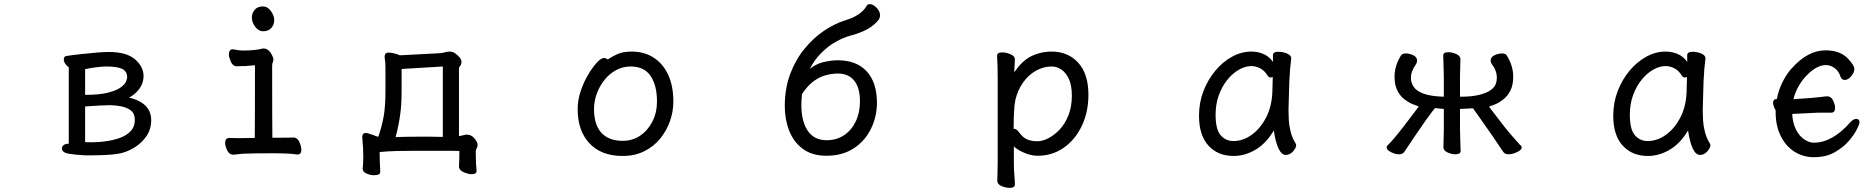

<svg xmlns="http://www.w3.org/2000/svg" viewBox="-20 -735 9040 927"><path d="M311 7Q279 1 279 -18Q279 -28 287.5 -34.5Q296 -41 309 -41H312V-410Q304 -415 296 -426Q288 -437 288 -448Q288 -464 303 -465Q320 -468 373 -474Q462 -484 506 -484Q591 -484 632 -448.5Q673 -413 673 -368Q673 -330 647 -299Q629 -277 603 -264Q644 -255 673 -233Q710 -204 710 -155Q710 -111 686.5 -77Q663 -43 626 -21Q588 2 547 8Q499 15 416 15H388Q339 12 311 7ZM594 -361Q594 -390 571 -402Q546 -414 492 -414Q473 -414 442.5 -410Q412 -406 391 -401V-277Q460 -277 501 -287.5Q542 -298 562 -312.5Q582 -327 588 -340.5Q594 -354 594 -361ZM391 -221V-49L415 -48Q502 -48 561 -70Q593 -82 612 -103Q631 -124 631 -155.5Q631 -187 612 -201.5Q593 -216 565.5 -221.5Q538 -227 515 -227H505Q474 -227 391 -221Z M1250 -584Q1228 -584 1212 -606Q1196 -628 1196 -649.5Q1196 -671 1209.5 -687.5Q1223 -704 1250 -704Q1272 -704 1288 -681.5Q1304 -659 1304 -637.5Q1304 -616 1290 -600Q1276 -584 1250 -584ZM1067 -45Q1067 -69 1088 -69L1128 -68L1210 -69Q1211 -126 1211 -420Q1168 -416 1163 -416Q1158 -416 1146.5 -416Q1135 -416 1123 -415Q1104 -415 1094 -438Q1085 -459 1085 -471Q1085 -497 1104 -497H1105Q1139 -491 1148 -491Q1216 -491 1250 -501H1251Q1278 -501 1293 -469Q1300 -457 1300 -449Q1300 -441 1297 -434.5Q1294 -428 1294 -416Q1294 -141 1295 -70Q1384 -70 1397 -71Q1416 -71 1426 -48Q1435 -27 1435 -12Q1435 11 1416 11H1415Q1380 5 1294.5 5Q1209 5 1153 7Q1108 12 1107 12Q1087 12 1077 -9Q1067 -30 1067 -45Z M1747 -93Q1747 -93 1753 -92H1754Q1766 -89 1778 -84.5Q1790 -80 1803 -75L1807 -76Q1824 -125 1833 -176Q1841 -226 1841 -291V-412Q1841 -424 1840 -435Q1837 -454 1837 -462Q1837 -470 1841 -475.5Q1845 -481 1858 -481Q1875 -481 1907 -470Q1907 -469 1908.5 -468.5Q1910 -468 1911 -468L2101 -478Q2116 -479 2128 -482.5Q2140 -486 2153 -486Q2166 -486 2178 -477Q2190 -469 2199 -458Q2208 -447 2208 -437Q2208 -423 2200 -415Q2196 -410 2196 -402V-78Q2206 -79 2216 -82Q2226 -85 2235 -85Q2255 -85 2270.5 -67Q2286 -49 2286 -35Q2286 -27 2281.5 -19.5Q2277 -12 2277 -4Q2277 28 2278 50L2281 89V90Q2281 106 2257 106Q2240 106 2218 96Q2196 86 2196 69V68Q2198 36 2198 -6Q2182 -7 2160 -7H1993Q1941 -7 1897.5 -6Q1854 -5 1813 -1Q1813 45 1816 94Q1816 111 1787 111Q1770 111 1752 104Q1731 95 1731 80V79V78Q1734 53 1734 23Q1734 -22 1729 -72V-74Q1729 -82 1733 -87.5Q1737 -93 1747 -93ZM1890 -73Q1940 -75 1992 -75H2060Q2090 -75 2118 -74V-414L1919 -402V-292Q1919 -227 1911 -173.5Q1903 -120 1890 -73Z M3031 -486Q3090 -486 3135.5 -457Q3181 -428 3206 -374Q3231 -320 3231 -245Q3231 -197 3215 -151Q3199 -105 3168 -66.5Q3137 -28 3091 -5Q3045 18 2986 18Q2883 18 2826 -43Q2769 -104 2769 -208Q2769 -252 2783.5 -295Q2798 -338 2819 -373.5Q2840 -409 2861 -432Q2882 -455 2896 -455Q2906 -455 2914 -448Q2933 -461 2960.5 -473.5Q2988 -486 3031 -486ZM2986 -55Q3033 -55 3070 -79.5Q3107 -104 3129.5 -147.5Q3152 -191 3152 -245Q3152 -323 3121 -368.5Q3090 -414 3025 -414Q2987 -414 2954.5 -396.5Q2922 -379 2898 -348.5Q2874 -318 2861 -282Q2848 -246 2848 -209Q2848 -132 2884 -93.5Q2920 -55 2986 -55Z M4229 -661Q4229 -650 4222 -639Q4200 -612 4167.5 -594Q4135 -576 4083 -562Q4053 -554 4015 -533Q3978 -513 3941 -475Q3912 -445 3890 -403Q3921 -426 3951 -434Q3991 -444 4024 -444Q4116 -444 4165 -390Q4214 -336 4214 -239Q4214 -172 4185 -113Q4156 -54 4101.5 -18.5Q4047 17 3970 17Q3901 17 3856.5 -16Q3812 -49 3790.5 -103.5Q3769 -158 3769 -222Q3769 -308 3795 -377.5Q3821 -447 3864 -499Q3907 -552 3958.5 -586.5Q4010 -621 4061 -637Q4136 -659 4164 -706Q4168 -715 4180 -715Q4195 -715 4212 -698Q4229 -681 4229 -661ZM3852 -281Q3849 -249 3849 -228Q3849 -149 3880 -103.5Q3911 -58 3971 -58Q4019 -58 4055 -82Q4091 -106 4111.5 -148.5Q4132 -191 4132 -245Q4132 -312 4104 -346Q4076 -380 4025 -380Q4001 -380 3971 -373Q3941 -366 3911 -345Q3881 -324 3852 -281Z M4797 49V-365Q4797 -416 4794 -466Q4794 -482 4819 -482Q4837 -482 4857 -474Q4880 -465 4880 -448Q4880 -442 4879 -426Q4878 -410 4877.5 -399.5Q4877 -389 4877 -386Q4913 -439 4954 -461Q5002 -486 5058 -486Q5136 -486 5185.5 -432.5Q5235 -379 5235 -277Q5235 -194 5203 -127Q5171 -60 5115.5 -21.5Q5060 17 4990 17Q4954 17 4917 -1Q4891 -13 4875 -28V50Q4875 81 4877.5 110Q4880 139 4880 156Q4880 172 4854 172Q4837 172 4817 164Q4795 155 4795 138Q4795 126 4796 100.5Q4797 75 4797 49ZM4875 -113Q4889 -113 4901 -95Q4920 -69 4941.5 -61Q4963 -53 4988 -53Q5013 -53 5041.5 -67.5Q5070 -82 5096.5 -110Q5123 -138 5139 -179.5Q5155 -221 5155 -272.5Q5155 -324 5140.5 -354.5Q5126 -385 5104 -399.5Q5082 -414 5058 -414Q5018 -414 4981.5 -393.5Q4945 -373 4919 -336Q4893 -299 4882 -251Q4874 -213 4874 -113Q4875 -113 4875 -113Z M6223 -4Q6208 13 6188 13Q6148 13 6130 -105Q6095 -46 6048 -16Q5994 18 5936 18Q5860 18 5814.5 -32Q5769 -82 5769 -176Q5769 -240 5790.5 -295.5Q5812 -351 5848 -394Q5884 -437 5929 -461.5Q5974 -486 6022 -486Q6059 -486 6089 -470Q6111 -458 6126 -436V-469Q6126 -485 6153 -485Q6171 -485 6191 -478Q6214 -469 6214 -454V-452V-451Q6208 -407 6205 -343Q6201 -227 6201 -204Q6201 -181 6202.5 -154.5Q6204 -128 6211.5 -98.5Q6219 -69 6235 -43Q6238 -38 6238 -34Q6238 -21 6223 -4ZM6125 -363Q6119 -361 6113 -361Q6107 -361 6102 -367Q6086 -394 6064.5 -405Q6043 -416 6022 -416Q5993 -416 5962.5 -399Q5932 -382 5906 -350Q5880 -318 5864.5 -275Q5849 -232 5849 -182Q5849 -110 5873.5 -82Q5898 -54 5935 -54Q5981 -54 6022.5 -83.5Q6064 -113 6092 -166Q6120 -219 6123 -289V-290Q6124 -303 6124 -324Q6124 -345 6125 -363Z M7092 -212Q7041 -209 7029 -209V-112Q7029 -87 7030.5 -52.5Q7032 -18 7032 -6Q7032 10 7007 10Q6990 10 6971 2Q6949 -7 6949 -24Q6949 -32 6950 -68.5Q6951 -105 6951 -112V-209L6908 -213Q6872 -168 6812 -79L6761 -3Q6753 10 6734.5 10Q6716 10 6695 -1Q6675 -11 6675 -23Q6675 -29 6679 -33Q6701 -52 6762 -131Q6787 -163 6804.5 -187Q6822 -211 6830 -221Q6819 -225 6801 -232Q6783 -239 6762 -254.5Q6741 -270 6727 -297Q6713 -324 6713 -365Q6713 -417 6744 -467Q6750 -477 6767 -477Q6784 -477 6802 -469Q6822 -460 6822 -442Q6822 -434 6816 -424Q6792 -391 6792 -358Q6792 -337 6805 -316.5Q6818 -296 6852.5 -283Q6887 -270 6951 -268V-360Q6951 -390 6949.5 -423Q6948 -456 6948 -467Q6948 -483 6973 -483Q6990 -483 7009 -475Q7031 -466 7031 -449Q7031 -442 7030 -407Q7029 -372 7029 -360V-268Q7088 -268 7124 -277.5Q7160 -287 7178 -300.5Q7196 -314 7201.5 -329Q7207 -344 7207 -359Q7207 -394 7183 -425Q7177 -434 7177 -442Q7177 -460 7197 -469Q7215 -477 7232 -477Q7249 -477 7255 -467Q7286 -417 7286 -365Q7286 -324 7272 -297Q7258 -270 7237 -254Q7216 -238 7198 -231Q7180 -224 7169 -220L7212 -164Q7251 -112 7280.5 -78.5Q7310 -45 7321 -33Q7327 -30 7327 -23Q7327 -11 7305 -1Q7283 10 7264 10Q7245 10 7237 -3Q7225 -22 7187 -77Q7149 -132 7127.5 -162Q7106 -192 7092 -212Z M8223 -4Q8208 13 8188 13Q8148 13 8130 -105Q8095 -46 8048 -16Q7994 18 7936 18Q7860 18 7814.5 -32Q7769 -82 7769 -176Q7769 -240 7790.5 -295.5Q7812 -351 7848 -394Q7884 -437 7929 -461.5Q7974 -486 8022 -486Q8059 -486 8089 -470Q8111 -458 8126 -436V-469Q8126 -485 8153 -485Q8171 -485 8191 -478Q8214 -469 8214 -454V-452V-451Q8208 -407 8205 -343Q8201 -227 8201 -204Q8201 -181 8202.5 -154.5Q8204 -128 8211.5 -98.5Q8219 -69 8235 -43Q8238 -38 8238 -34Q8238 -21 8223 -4ZM8125 -363Q8119 -361 8113 -361Q8107 -361 8102 -367Q8086 -394 8064.5 -405Q8043 -416 8022 -416Q7993 -416 7962.5 -399Q7932 -382 7906 -350Q7880 -318 7864.5 -275Q7849 -232 7849 -182Q7849 -110 7873.5 -82Q7898 -54 7935 -54Q7981 -54 8022.5 -83.5Q8064 -113 8092 -166Q8120 -219 8123 -289V-290Q8124 -303 8124 -324Q8124 -345 8125 -363Z M8737 24Q8687 24 8645 -2Q8603 -28 8578 -77.5Q8553 -127 8553 -194V-202Q8550 -207 8548 -212Q8534 -244 8547 -254Q8552 -257 8559 -257Q8574 -337 8628 -403Q8628 -403 8629 -403Q8707 -492 8794 -492Q8866 -492 8904 -450Q8933 -419 8933 -401.5Q8933 -384 8917.5 -366.5Q8902 -349 8887 -349Q8873 -349 8867 -363Q8858 -390 8842 -403Q8820 -421 8796 -421Q8746 -421 8690 -357Q8652 -310 8639 -256Q8745 -263 8769.5 -266.5Q8794 -270 8802 -270Q8821 -270 8830.5 -249.5Q8840 -229 8840 -214Q8840 -191 8821 -191H8757Q8743 -191 8636 -185Q8635 -185 8633 -185Q8635 -143 8650.5 -111Q8666 -79 8690.5 -62.5Q8715 -46 8737 -46Q8826 -46 8912 -143Q8928 -161 8942 -161Q8958 -161 8958 -143Q8958 -137 8945 -110.5Q8932 -84 8905.5 -53.5Q8879 -23 8837.5 0.5Q8796 24 8737 24Z"/></svg>

Font: Moon Stars Kai HW
Style: Bold
Weight: 700
Designer: GuiWonder
Version: Version 1.101